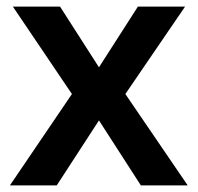

<svg xmlns="http://www.w3.org/2000/svg" viewBox="-20 -562 599 582"><path d="M198 -277 10 0H152L280 -197L407 0H549L360 -277L541 -542H398L280 -358L162 -542H19Z"/></svg>

Font: Noto Sans Tai Tham SemiBold
Style: Regular
Weight: 600
Designer: Monotype Design Team 2013. Revised by David WIlliams 2020
Foundry: Monotype Imaging Inc.
Version: Version 2.002